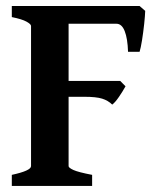

<svg xmlns="http://www.w3.org/2000/svg" viewBox="-20 -614 529 634"><path d="M459.5 -578.1Q459 -562.5 456.1 -534.9Q453.1 -507.3 449 -481.2Q444.8 -455.1 440.9 -442.9H402.8Q401.4 -486.8 391.8 -511.2Q382.3 -535.6 364.3 -535.6H182.1L195.8 -594.2H440.9ZM394.5 -329.1Q385.7 -313 373 -294.4Q360.4 -275.9 350.6 -268.6Q336.9 -282.2 317.1 -288.3Q297.4 -294.4 258.8 -294.4H111.8L172.9 -346.7H377ZM19 0V-36.6Q82.5 -50.3 82.5 -65.4V-528.3Q82.5 -534.2 67.6 -542.5Q52.7 -550.8 19 -557.6V-594.2H274.4V-557.6Q247.1 -554.2 226.8 -549.6Q206.5 -544.9 206.5 -538.6V-65.4Q206.5 -60.1 222.4 -52.7Q238.3 -45.4 284.2 -36.6V0Z"/></svg>

Font: Namdhinggo
Style: Bold
Weight: 700
Designer: Victor Gaultney
Foundry: SIL International
Version: Version 3.001